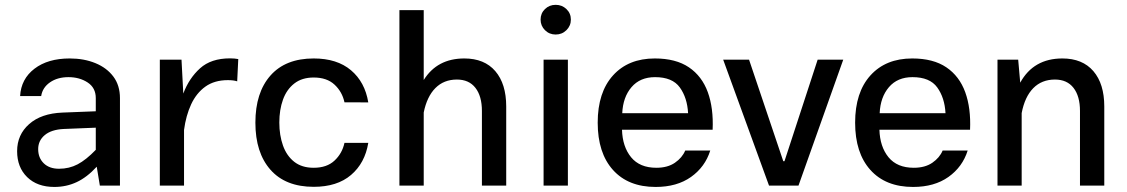

<svg xmlns="http://www.w3.org/2000/svg" viewBox="-20 -757 4595 783"><path d="M469.2 -356.9V0H387.2L374.5 -77.1Q334.5 -33.7 292.5 -14.2Q250.5 5.4 201.7 5.4Q131.8 5.4 90.8 -34.7Q49.8 -74.7 49.8 -140.6Q49.8 -207.5 98.9 -251Q147.9 -294.4 234.9 -297.9L370.6 -303.2V-356.9Q370.6 -398.9 337.4 -420.7Q304.2 -442.4 259.3 -442.4Q214.4 -442.4 183.8 -421.1Q153.3 -399.9 147.9 -365.2H62Q65.9 -435.1 120.6 -476.8Q175.3 -518.6 264.2 -518.6Q322.8 -518.6 369.1 -499.5Q415.5 -480.5 442.4 -444.6Q469.2 -408.7 469.2 -356.9ZM135.7 -148.9Q135.7 -113.3 158.4 -91.1Q181.2 -68.8 220.7 -68.8Q262.2 -68.8 296.6 -86.9Q331.1 -105 370.6 -146V-236.3L239.3 -231Q189.5 -228.5 162.6 -206.1Q135.7 -183.6 135.7 -148.9Z M631.8 -513.7H720.2L727.5 -375.5Q751 -438 795.9 -478.5Q840.8 -519 918 -519Q936.5 -519 951.7 -516.1L947.3 -425.3Q932.6 -430.2 909.2 -430.2Q854.5 -430.2 817.6 -403.8Q780.8 -377.4 759.5 -331.5Q738.3 -285.6 730.5 -227.1V0H631.8Z M1259.3 -518.6Q1354.5 -518.6 1411.4 -470.5Q1468.3 -422.4 1481.9 -339.4L1384.8 -339.8Q1375.5 -382.8 1344.2 -411.9Q1313 -440.9 1259.3 -440.9Q1211.4 -440.9 1180.2 -416.5Q1148.9 -392.1 1134 -350.6Q1119.1 -309.1 1119.1 -257.3Q1119.1 -205.6 1134 -163.6Q1148.9 -121.6 1179.9 -97.2Q1210.9 -72.8 1259.3 -72.8Q1313 -72.8 1344.2 -102.1Q1375.5 -131.3 1384.8 -174.3H1481.9Q1468.3 -91.8 1411.6 -43.5Q1355 4.9 1259.3 4.9Q1144.5 4.9 1083 -64.7Q1021.5 -134.3 1021.5 -256.8Q1021.5 -379.4 1083 -449Q1144.5 -518.6 1259.3 -518.6Z M1708 0H1608.9V-715.8H1708V-430.7Q1762.7 -518.6 1873.5 -518.6Q1955.6 -518.6 2000 -466.8Q2044.4 -415 2044.4 -322.8V0H1945.3V-304.7Q1945.3 -364.7 1918.9 -398.7Q1892.6 -432.6 1843.3 -432.6Q1790 -432.6 1755.6 -397.9Q1721.2 -363.3 1708 -298.3Z M2184.6 -677.2Q2184.6 -702.6 2202.4 -720Q2220.2 -737.3 2246.1 -737.3Q2272 -737.3 2290 -720Q2308.1 -702.6 2308.1 -677.2Q2308.1 -651.9 2290 -634Q2272 -616.2 2246.1 -616.2Q2220.2 -616.2 2202.4 -634Q2184.6 -651.9 2184.6 -677.2ZM2196.8 -513.7H2295.9V0H2196.8Z M2516.6 -228Q2518.6 -158.7 2553.7 -115.7Q2588.9 -72.8 2656.7 -72.8Q2702.6 -72.8 2732.4 -93.3Q2762.2 -113.8 2774.4 -143.1H2876.5Q2855.5 -76.2 2798.1 -35.4Q2740.7 5.4 2653.8 5.4Q2542 5.4 2479.7 -64Q2417.5 -133.3 2417.5 -256.8Q2417.5 -380.4 2480 -449.5Q2542.5 -518.6 2650.4 -518.6Q2736.3 -518.6 2789.6 -482.4Q2842.8 -446.3 2866.5 -381.1Q2890.1 -315.9 2886.2 -228ZM2517.6 -295.4H2786.1Q2782.7 -358.4 2752.4 -400.4Q2722.2 -442.4 2651.4 -442.4Q2590.3 -442.4 2555.4 -401.6Q2520.5 -360.8 2517.6 -295.4Z M3179.2 -99.6 3314.5 -513.7H3418.9L3236.3 0H3116.2L2929.2 -513.7H3034.7L3174.3 -99.6Z M3566.4 -228Q3568.4 -158.7 3603.5 -115.7Q3638.7 -72.8 3706.5 -72.8Q3752.4 -72.8 3782.2 -93.3Q3812 -113.8 3824.2 -143.1H3926.3Q3905.3 -76.2 3847.9 -35.4Q3790.5 5.4 3703.6 5.4Q3591.8 5.4 3529.5 -64Q3467.3 -133.3 3467.3 -256.8Q3467.3 -380.4 3529.8 -449.5Q3592.3 -518.6 3700.2 -518.6Q3786.1 -518.6 3839.4 -482.4Q3892.6 -446.3 3916.3 -381.1Q3939.9 -315.9 3936 -228ZM3567.4 -295.4H3835.9Q3832.5 -358.4 3802.2 -400.4Q3772 -442.4 3701.2 -442.4Q3640.1 -442.4 3605.2 -401.6Q3570.3 -360.8 3567.4 -295.4Z M4146.5 0H4047.9V-513.7H4132.3L4140.6 -419.9Q4194.8 -518.6 4312.5 -518.6Q4394.5 -518.6 4439 -466.8Q4483.4 -415 4483.4 -322.8V0H4384.3V-304.7Q4384.3 -364.7 4357.9 -398.7Q4331.5 -432.6 4282.2 -432.6Q4228.5 -432.6 4193.8 -397.5Q4159.2 -362.3 4146.5 -295.9Z"/></svg>

Font: Estedad-FD Medium
Style: Regular
Weight: 500
Designer: Amin Abedi
Version: Version 7.3